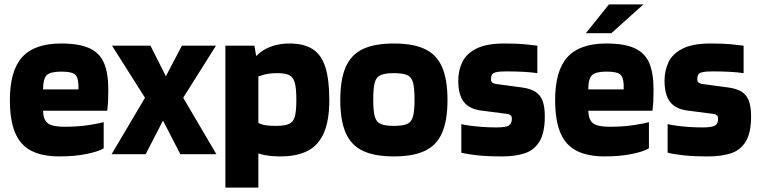

<svg xmlns="http://www.w3.org/2000/svg" viewBox="-20 -702 3461 874"><path d="M258 -376Q209 -376 192.5 -359.5Q176 -343 176 -295H337Q337 -299 337 -305.5Q337 -312 337 -317Q335 -354 319 -365Q303 -376 258 -376ZM452 -27Q431 -13 376 -1.5Q321 10 251 10Q171 10 121 -16.5Q71 -43 48 -99.5Q25 -156 25 -247Q25 -380 81 -442Q137 -504 258 -504Q340 -504 387 -482.5Q434 -461 453.5 -415Q473 -369 473 -293Q473 -261 472 -242Q471 -223 468 -198H176Q177 -168 187 -152.5Q197 -137 218.5 -131Q240 -125 275 -125Q334 -125 383 -132.5Q432 -140 452 -146Z M965 0H801L722 -153L643 0H488L640 -257L490 -494H665L735 -355L808 -494H963L814 -257Z M1006 152V-494H1138L1146 -448H1156V152ZM1122 -333 1102 -372Q1129 -443 1179.5 -473.5Q1230 -504 1298 -504Q1363 -504 1403 -478.5Q1443 -453 1461 -396.5Q1479 -340 1479 -247Q1479 -154 1454.5 -97.5Q1430 -41 1381 -15.5Q1332 10 1256 10Q1220 10 1188 4.5Q1156 -1 1133 -13.5Q1110 -26 1101 -46L1132 -155Q1146 -146 1167 -137.5Q1188 -129 1235 -129Q1275 -129 1295 -137.5Q1315 -146 1322 -171Q1329 -196 1329 -247Q1329 -299 1322 -325Q1315 -351 1296.5 -360Q1278 -369 1244 -369Q1208 -369 1183 -362.5Q1158 -356 1143 -347.5Q1128 -339 1122 -333Z M1773 10Q1685 10 1631.5 -15.5Q1578 -41 1553.5 -97.5Q1529 -154 1529 -247Q1529 -340 1553.5 -396.5Q1578 -453 1631.5 -478.5Q1685 -504 1773 -504Q1861 -504 1914.5 -478.5Q1968 -453 1992.5 -396.5Q2017 -340 2017 -247Q2017 -154 1992.5 -97.5Q1968 -41 1914.5 -15.5Q1861 10 1773 10ZM1773 -129Q1813 -129 1833 -137.5Q1853 -146 1860 -171.5Q1867 -197 1867 -249Q1867 -301 1860 -326.5Q1853 -352 1833 -360.5Q1813 -369 1773 -369Q1734 -369 1713.5 -360.5Q1693 -352 1686 -326.5Q1679 -301 1679 -249Q1679 -197 1686 -171.5Q1693 -146 1713.5 -137.5Q1734 -129 1773 -129Z M2215 -341Q2215 -330 2222 -325.5Q2229 -321 2236 -320L2355 -304Q2393 -299 2416 -285Q2439 -271 2449.5 -244Q2460 -217 2460 -173Q2460 -96 2435 -56.5Q2410 -17 2366.5 -3.5Q2323 10 2267 10Q2198 10 2152.5 5Q2107 0 2080 -7V-137Q2092 -134 2115.5 -130.5Q2139 -127 2171 -124.5Q2203 -122 2240 -122Q2282 -122 2296 -130.5Q2310 -139 2310 -163Q2310 -171 2305 -176.5Q2300 -182 2292 -183L2169 -199Q2116 -206 2091 -238.5Q2066 -271 2066 -335Q2066 -381 2084.5 -419.5Q2103 -458 2149 -481Q2195 -504 2276 -504Q2334 -504 2369.5 -500.5Q2405 -497 2426 -494V-369Q2401 -373 2364 -375Q2327 -377 2286 -377Q2254 -377 2239 -373.5Q2224 -370 2219.5 -362.5Q2215 -355 2215 -341Z M2740 -376Q2691 -376 2674.5 -359.5Q2658 -343 2658 -295H2819Q2819 -299 2819 -305.5Q2819 -312 2819 -317Q2817 -354 2801 -365Q2785 -376 2740 -376ZM2934 -27Q2913 -13 2858 -1.5Q2803 10 2733 10Q2653 10 2603 -16.5Q2553 -43 2530 -99.5Q2507 -156 2507 -247Q2507 -380 2563 -442Q2619 -504 2740 -504Q2822 -504 2869 -482.5Q2916 -461 2935.5 -415Q2955 -369 2955 -293Q2955 -261 2954 -242Q2953 -223 2950 -198H2658Q2659 -168 2669 -152.5Q2679 -137 2700.5 -131Q2722 -125 2757 -125Q2816 -125 2865 -132.5Q2914 -140 2934 -146ZM2909 -682 2763 -551H2647L2752 -682Z M3154 -341Q3154 -330 3161 -325.5Q3168 -321 3175 -320L3294 -304Q3332 -299 3355 -285Q3378 -271 3388.5 -244Q3399 -217 3399 -173Q3399 -96 3374 -56.5Q3349 -17 3305.5 -3.5Q3262 10 3206 10Q3137 10 3091.5 5Q3046 0 3019 -7V-137Q3031 -134 3054.5 -130.5Q3078 -127 3110 -124.5Q3142 -122 3179 -122Q3221 -122 3235 -130.5Q3249 -139 3249 -163Q3249 -171 3244 -176.5Q3239 -182 3231 -183L3108 -199Q3055 -206 3030 -238.5Q3005 -271 3005 -335Q3005 -381 3023.5 -419.5Q3042 -458 3088 -481Q3134 -504 3215 -504Q3273 -504 3308.5 -500.5Q3344 -497 3365 -494V-369Q3340 -373 3303 -375Q3266 -377 3225 -377Q3193 -377 3178 -373.5Q3163 -370 3158.5 -362.5Q3154 -355 3154 -341Z"/></svg>

Font: Blinker
Style: Regular
Weight: 400
Designer: Juergen Huber
Foundry: supertype
Version: 1.017